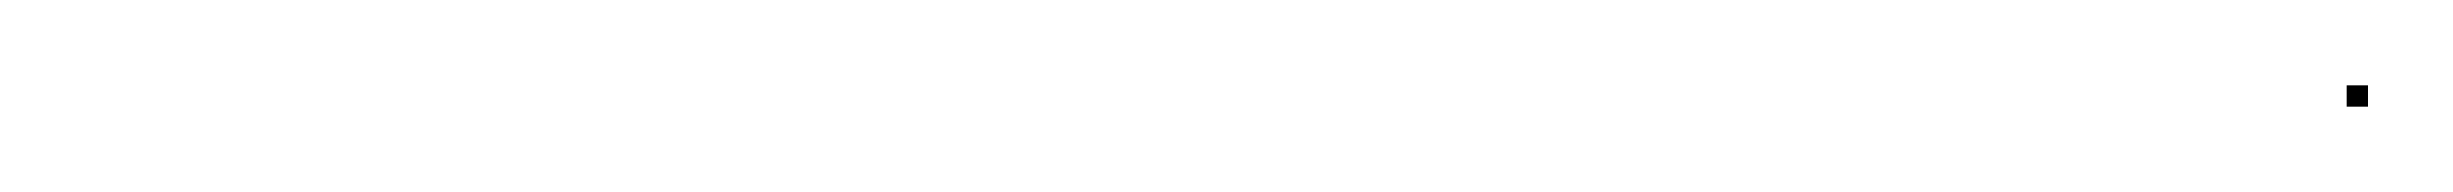

<svg xmlns="http://www.w3.org/2000/svg" viewBox="-20 -563 575 45"><path d="M530 -538V-543H535V-538Z"/></svg>

Font: FRB American Cursive Just Beginnings
Style: Italic
Weight: 400
Italic angle: -25°
Version: Version 2.0;Modular Font Editor K font №1